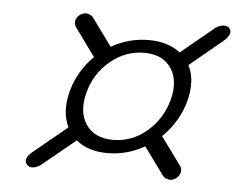

<svg xmlns="http://www.w3.org/2000/svg" viewBox="-40 -598 655 527"><g transform="rotate(5 288.0 -334.5)"><path d="M51 -125.5Q44.5 -133 48.8 -142.5Q53 -152 63 -160L156 -236.5Q135.5 -278.5 151 -336.5Q159 -365.5 173.8 -390.2Q188.5 -415 209 -434.5L154 -510.5Q147.5 -518.5 148.8 -528.8Q150 -539 160.5 -547Q170.5 -554 181 -552Q191.5 -550 197 -542.5L252 -467Q300.5 -494.5 355 -494.5Q408.5 -494.5 442 -468L533 -543Q543.5 -551 555 -552Q566.5 -553 572.5 -545.5Q578.5 -538 574.2 -528.5Q570 -519 559.5 -510.5L469 -435.5Q490 -394.5 474.5 -336Q458 -277.5 414 -235L469.5 -159Q475.5 -151.5 474 -141.2Q472.5 -131 462 -123Q452 -116 442 -117.8Q432 -119.5 425.5 -127.5L370.5 -203Q322.5 -175.5 268.5 -175.5Q215 -175.5 182 -203L90.5 -128Q79.5 -119.5 68 -118.5Q56.5 -117.5 51 -125.5ZM280.5 -213Q332.5 -213 373.5 -248Q414.5 -283 429 -336.5Q443 -389 420 -423.8Q397 -458.5 345.5 -458.5Q294 -458.5 252.5 -424Q211 -389.5 197 -336.5Q182.5 -283 205.8 -248Q229 -213 280.5 -213Z"/></g></svg>

Font: Fraunces 9pt S050 Light
Style: Italic
Weight: 300
Italic angle: -16°
Version: Version 1.000; ttfautohint (v1.8.3)